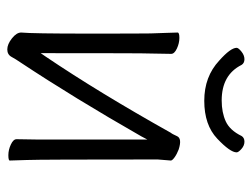

<svg xmlns="http://www.w3.org/2000/svg" viewBox="-104 -596 707 540"><g transform="rotate(90 250.0 -325.5)"><path d="M431 1Q431 5 416 5Q401 5 386 -2Q371 -9 371 -18Q371 -43 372 -81V-386L363 -369Q255 -180 155 -29Q146 -16 139.5 -4Q133 8 118.5 8Q104 8 87.5 -5Q71 -18 71 -31Q74 -62 74 -218Q74 -374 73.5 -395Q73 -416 72 -438.5Q71 -461 71 -471Q71 -476 86 -476Q101 -476 116 -469Q131 -462 131 -453L130 -394Q129 -376 129 -102V-86L138 -99Q240 -250 353 -452Q356 -455 362.5 -469.5Q369 -484 400 -474Q413 -469 422 -462.5Q431 -456 431 -452L428 -415Q428 -83 429.5 -47Q431 -11 431 1ZM362 -471Q362 -471 363 -471ZM150 -588Q114 -620 114 -637Q114 -642 124.5 -650.5Q135 -659 146 -659Q157 -659 162 -651Q190 -595 262 -595Q296 -595 321 -606.5Q346 -618 362 -651Q367 -659 378 -659Q389 -659 398.5 -650.5Q408 -642 408 -637Q408 -619 369.5 -582.5Q331 -546 263 -546Q195 -546 150 -588Z"/></g></svg>

Font: LXGW WenKai Mono TC Light
Style: Regular
Weight: 300
Designer: LXGW / Fontworks Inc.
Foundry: LXGW / Fontworks Inc.
Version: Version 1.330